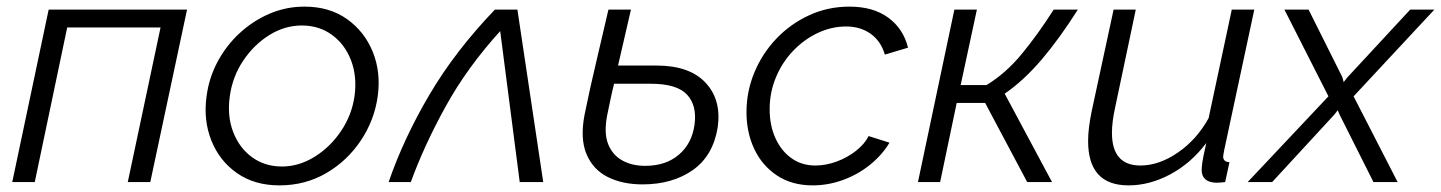

<svg xmlns="http://www.w3.org/2000/svg" viewBox="-20 -550 4353 580"><path d="M17 0 127 -521H545L434 0H366L465 -467H183L85 0Z M824 10Q749 10 696 -27Q643 -64 618.5 -125.5Q594 -187 604 -259Q611 -314 637 -363Q663 -412 703.5 -449.5Q744 -487 794 -508.5Q844 -530 900 -530Q975 -530 1028 -492.5Q1081 -455 1106 -393.5Q1131 -332 1121 -259Q1111 -187 1070 -125.5Q1029 -64 965.5 -27Q902 10 824 10ZM832 -47Q883 -47 930.5 -76.5Q978 -106 1010.5 -154.5Q1043 -203 1051 -260Q1059 -319 1040.5 -367.5Q1022 -416 983 -444.5Q944 -473 892 -473Q840 -473 793.5 -444Q747 -415 714.5 -366.5Q682 -318 674 -258Q666 -199 684.5 -151Q703 -103 741.5 -75Q780 -47 832 -47Z M1154 0Q1199 -131 1277 -263.5Q1355 -396 1475 -521H1543L1621 0H1550L1491 -456Q1391 -346 1326 -228Q1261 -110 1221 0Z M1921 7Q1860 7 1815.5 -15.5Q1771 -38 1751.5 -85Q1732 -132 1746 -204Q1762 -283 1781 -362.5Q1800 -442 1818 -521H1886Q1876 -479 1866.5 -436.5Q1857 -394 1847 -352H1963Q2063 -352 2111.5 -300Q2160 -248 2148 -165Q2134 -79 2072.5 -36Q2011 7 1921 7ZM1814 -201Q1804 -148 1817 -115Q1830 -82 1859.5 -65.5Q1889 -49 1929 -49Q1991 -49 2030.5 -82.5Q2070 -116 2078 -173Q2086 -231 2055.5 -264Q2025 -297 1946 -297H1835Q1829 -273 1824 -249Q1819 -225 1814 -201Z M2435 10Q2372 10 2327 -20Q2282 -50 2258.5 -100Q2235 -150 2235 -211Q2235 -274 2259 -331.5Q2283 -389 2325.5 -433.5Q2368 -478 2424.5 -504Q2481 -530 2546 -530Q2618 -530 2663.5 -496.5Q2709 -463 2723 -406L2653 -385Q2641 -426 2610 -448Q2579 -470 2536 -470Q2492 -470 2450.5 -450.5Q2409 -431 2376 -396.5Q2343 -362 2324 -316.5Q2305 -271 2305 -220Q2305 -171 2322.5 -132.5Q2340 -94 2371 -72Q2402 -50 2443 -50Q2475 -50 2507.5 -62Q2540 -74 2566 -94.5Q2592 -115 2604 -139L2667 -119Q2645 -82 2608.5 -52.5Q2572 -23 2527 -6.5Q2482 10 2435 10Z M2753 0 2863 -521H2931L2882 -293H2960Q3018 -328 3067 -387.5Q3116 -447 3163 -521H3236Q3181 -434 3127 -370.5Q3073 -307 3015 -267L3158 0H3083L2956 -239H2870L2820 0Z M3389 10Q3267 10 3267 -124Q3267 -162 3278 -215L3344 -521H3411L3349 -227Q3339 -182 3339 -149Q3339 -50 3425 -50Q3481 -50 3538 -89Q3595 -128 3631 -193L3701 -521H3769L3678 -96Q3677 -90 3676 -85Q3675 -80 3675 -77Q3675 -61 3694 -60L3681 0Q3672 1 3665.5 1.5Q3659 2 3653 2Q3610 0 3610 -37Q3610 -44 3612 -59Q3614 -74 3624 -118Q3578 -57 3515.5 -23.5Q3453 10 3389 10Z M3993 -259 3860 -521H3933L4035 -317L4039 -302L4050 -316L4240 -521H4313L4069 -259L4202 0H4129L4027 -203L4021 -217L4011 -204L3823 0H3749Z"/></svg>

Font: Raleway
Style: Italic
Weight: 400
Italic angle: -12°
Designer: Matt McInerney, Pablo Impallari, Rodrigo Fuenzalida
Foundry: Matt McInerney, Pablo Impallari, Rodrigo Fuenzalida
Version: Version 4.026